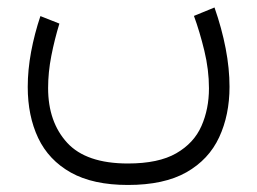

<svg xmlns="http://www.w3.org/2000/svg" viewBox="-20 -289 702 524"><path d="M329.1 157.2Q412.6 157.2 460.9 129.4Q509.3 101.6 529.8 54.9Q550.3 8.3 550.3 -47.9Q550.3 -98.6 537.6 -150.9Q524.9 -203.1 509.3 -245.6L565.4 -268.6Q585.4 -211.4 595.9 -156.7Q606.4 -102.1 606.4 -52.2Q606.4 24.9 578.1 85.7Q549.8 146.5 488.8 181.2Q427.7 215.8 329.1 215.8Q233.9 215.8 173.3 181.9Q112.8 147.9 84.2 87.6Q55.7 27.3 55.7 -51.8Q55.7 -98.1 64.9 -147.7Q74.2 -197.3 90.3 -245.1L142.1 -224.6Q128.9 -181.6 120.1 -136.7Q111.3 -91.8 111.3 -48.8Q111.3 43.9 163.3 100.6Q215.3 157.2 329.1 157.2Z"/></svg>

Font: Vazirmatn RD UI FD ExtraLight
Style: Regular
Weight: 200
Designer: Saber Rastikerdar
Foundry: Saber Rastikerdar
Version: Version 33.003